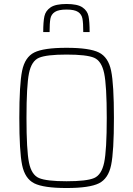

<svg xmlns="http://www.w3.org/2000/svg" viewBox="-20 -936 669 964"><path d="M77 -344Q77 -512 91 -580.5Q105 -649 152 -672.5Q199 -696 314 -696Q429 -696 476.5 -672.5Q524 -649 538 -580.5Q552 -512 552 -344Q552 -176 538 -107.5Q524 -39 476.5 -15.5Q429 8 314 8Q199 8 152 -15.5Q105 -39 91 -107.5Q77 -176 77 -344ZM516 -344Q516 -506 503 -568Q490 -630 452.5 -646Q415 -662 314 -662Q214 -662 176 -646Q138 -630 125.5 -568Q113 -506 113 -344Q113 -182 125.5 -120Q138 -58 176 -42Q214 -26 314 -26Q415 -26 452.5 -42Q490 -58 503 -120Q516 -182 516 -344ZM430 -775H398Q398 -820 394 -842Q390 -864 372 -876Q354 -888 314 -888Q274 -888 255.5 -876Q237 -864 233 -842Q229 -820 229 -775H197Q197 -827 203 -854.5Q209 -882 234 -899Q259 -916 314 -916Q369 -916 394 -899Q419 -882 424.5 -854.5Q430 -827 430 -775Z"/></svg>

Font: Saira Semi Condensed Thin
Style: Regular
Weight: 100
Width: 4
Designer: Hector Gatti with collaboration of the Omnibus-Type team
Foundry: Omnibus-Type
Version: Version 1.001; ttfautohint (v1.8)